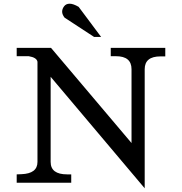

<svg xmlns="http://www.w3.org/2000/svg" viewBox="-20 -985 981 1035"><path d="M404 -948 525 -786H487L328 -890Q315 -907 315 -922Q315 -937 325.5 -951Q336 -965 355.5 -965Q375 -965 404 -948ZM253 -112Q253 -45 342 -45H364V0H70V-45L95 -46Q182 -49 182 -112V-652Q178 -675 135 -682H70V-727H255L689 -214V-612Q689 -682 605 -682H577V-727H871V-681H845Q760 -681 760 -612V30L253 -571Z"/></svg>

Font: Sawarabi Mincho
Style: Regular
Weight: 400
Version: Version 1.00